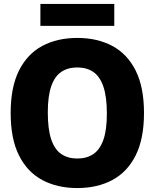

<svg xmlns="http://www.w3.org/2000/svg" viewBox="-20 -942 782 972"><path d="M371.5 10Q270 10 194.2 -30.5Q118.5 -71 76.2 -155Q34 -239 34 -370Q34 -501 76.2 -585Q118.5 -669 194.2 -709.5Q270 -750 371.5 -750Q472.5 -750 548.5 -709.5Q624.5 -669 666.8 -584.8Q709 -500.5 709 -370Q709 -239.5 666.8 -155.2Q624.5 -71 548.5 -30.5Q472.5 10 371.5 10ZM371.5 -139.5Q419 -139.5 452.2 -161.8Q485.5 -184 503.2 -233.8Q521 -283.5 521 -366.5Q521 -452.5 503.2 -504Q485.5 -555.5 452 -578Q418.5 -600.5 371.5 -600.5Q324 -600.5 290.8 -578.5Q257.5 -556.5 239.8 -506.5Q222 -456.5 222 -373.5Q222 -287 239.5 -235.8Q257 -184.5 290.5 -162Q324 -139.5 371.5 -139.5ZM184.5 -811V-922H558.5V-811Z"/></svg>

Font: Encode Sans SC SemiCondensed ExtraBold
Style: Regular
Weight: 800
Width: 4
Designer: Multiple Designers
Foundry: Impallari Type
Version: Version 3.002